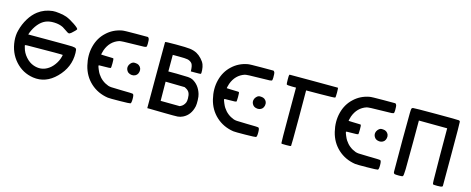

<svg xmlns="http://www.w3.org/2000/svg" viewBox="-37 -1452 5248 2140"><g transform="rotate(15 2587.0 -382.0)"><path d="M376 -770Q406 -773 456 -766Q506 -759 537 -748Q581 -731 636 -694Q691 -657 691 -644Q691 -640 674.5 -622.5Q658 -605 640 -590Q622 -575 611 -576Q600 -577 572 -598Q553 -612 529 -626Q486 -648 426 -650Q366 -652 324 -633Q281 -614 245 -570.5Q209 -527 186 -468L179 -447H443Q650 -447 686 -445Q722 -443 732 -432L733 -431Q740 -424 741 -384Q745 -219 621 -95Q503 24 354 2Q230 -17 146.5 -110.5Q63 -204 50 -339Q44 -405 59 -460Q78 -536 118 -601.5Q158 -667 210 -706Q281 -760 376 -770ZM223 -326Q205 -326 195.5 -325.5Q186 -325 180.5 -324Q175 -323 174 -322Q173 -321 174 -319Q174 -318 176 -309.5Q178 -301 180 -295Q194 -239 235.5 -192Q277 -145 327 -128Q413 -98 486 -141Q527 -164 560 -209.5Q593 -255 605 -304Q610 -322 610 -326Q610 -330 223 -326Z M1177 -760Q1197 -765 1337 -765H1475L1483 -758Q1491 -750 1492 -729Q1494 -713 1493 -689.5Q1492 -666 1489 -658Q1486 -651 1462 -649Q1438 -647 1334 -646Q1201 -645 1177 -638Q1075 -604 1035 -494Q1026 -466 1024 -454L1022 -441L1067 -439Q1115 -437 1136 -437Q1162 -437 1165 -434Q1169 -430 1169 -379Q1169 -329 1164 -324Q1159 -320 1092 -320Q1044 -320 1034.5 -319Q1025 -318 1025 -314Q1025 -306 1039 -272.5Q1053 -239 1063 -225Q1109 -154 1189 -125Q1205 -120 1224.5 -118.5Q1244 -117 1341 -115Q1471 -114 1477 -109Q1489 -103 1489 -54Q1489 -5 1478 0Q1471 4 1355.5 5.5Q1240 7 1217 4Q1099 -14 1016 -90Q933 -166 905 -282Q877 -397 903.5 -501Q930 -605 1004 -673Q1076 -741 1177 -760ZM1390 -447Q1400 -450 1420 -448Q1440 -447 1456 -437Q1493 -410 1484 -365Q1475 -320 1431 -310Q1409 -306 1387.5 -313.5Q1366 -321 1355 -338Q1338 -362 1343 -390Q1346 -408 1360 -425Q1374 -442 1390 -447Z M1674 -760Q1676 -765 1799 -765Q1918 -765 1961.5 -759.5Q2005 -754 2042 -735Q2072 -719 2101 -688Q2130 -657 2141 -628Q2151 -603 2154 -563Q2157 -523 2149 -520Q2143 -518 2090 -518H2036L2034 -550Q2030 -600 2010 -616Q1990 -634 1964 -639Q1938 -644 1867 -644H1794V-548V-453H1889Q1990 -452 2022 -449.5Q2054 -447 2073 -438Q2154 -397 2184 -298Q2192 -273 2193.5 -228Q2195 -183 2190 -157Q2167 -52 2084 -11Q2054 4 2024 6Q1994 8 1869 6Q1711 4 1697 3H1673V-376Q1673 -758 1674 -760ZM2032 -322 2015 -331 1904 -333 1794 -335 1795 -224 1796 -114 1906 -113 2016 -112 2032 -120Q2060 -135 2076 -170Q2083 -185 2083 -218Q2083 -259 2071.5 -283Q2060 -307 2032 -322Z M2626 -760Q2646 -765 2786 -765H2924L2932 -758Q2940 -750 2941 -729Q2943 -713 2942 -689.5Q2941 -666 2938 -658Q2935 -651 2911 -649Q2887 -647 2783 -646Q2650 -645 2626 -638Q2524 -604 2484 -494Q2475 -466 2473 -454L2471 -441L2516 -439Q2564 -437 2585 -437Q2611 -437 2614 -434Q2618 -430 2618 -379Q2618 -329 2613 -324Q2608 -320 2541 -320Q2493 -320 2483.5 -319Q2474 -318 2474 -314Q2474 -306 2488 -272.5Q2502 -239 2512 -225Q2558 -154 2638 -125Q2654 -120 2673.5 -118.5Q2693 -117 2790 -115Q2920 -114 2926 -109Q2938 -103 2938 -54Q2938 -5 2927 0Q2920 4 2804.5 5.5Q2689 7 2666 4Q2548 -14 2465 -90Q2382 -166 2354 -282Q2326 -397 2352.5 -501Q2379 -605 2453 -673Q2525 -741 2626 -760ZM2839 -447Q2849 -450 2869 -448Q2889 -447 2905 -437Q2942 -410 2933 -365Q2924 -320 2880 -310Q2858 -306 2836.5 -313.5Q2815 -321 2804 -338Q2787 -362 2792 -390Q2795 -408 2809 -425Q2823 -442 2839 -447Z M3105 -762 3109 -768H3385Q3663 -768 3666 -767Q3671 -764 3671 -711Q3671 -657 3666 -653Q3661 -648 3496 -647L3332 -646L3333 -328Q3333 -7 3330 -4Q3326 0 3274 0Q3236 0 3228 -1Q3220 -2 3218 -6Q3215 -12 3215 -329V-647H3169Q3111 -647 3106 -655Q3103 -663 3102.5 -709.5Q3102 -756 3105 -762Z M4032 -760Q4052 -765 4192 -765H4330L4338 -758Q4346 -750 4347 -729Q4349 -713 4348 -689.5Q4347 -666 4344 -658Q4341 -651 4317 -649Q4293 -647 4189 -646Q4056 -645 4032 -638Q3930 -604 3890 -494Q3881 -466 3879 -454L3877 -441L3922 -439Q3970 -437 3991 -437Q4017 -437 4020 -434Q4024 -430 4024 -379Q4024 -329 4019 -324Q4014 -320 3947 -320Q3899 -320 3889.5 -319Q3880 -318 3880 -314Q3880 -306 3894 -272.5Q3908 -239 3918 -225Q3964 -154 4044 -125Q4060 -120 4079.5 -118.5Q4099 -117 4196 -115Q4326 -114 4332 -109Q4344 -103 4344 -54Q4344 -5 4333 0Q4326 4 4210.5 5.5Q4095 7 4072 4Q3954 -14 3871 -90Q3788 -166 3760 -282Q3732 -397 3758.5 -501Q3785 -605 3859 -673Q3931 -741 4032 -760ZM4245 -447Q4255 -450 4275 -448Q4295 -447 4311 -437Q4348 -410 4339 -365Q4330 -320 4286 -310Q4264 -306 4242.5 -313.5Q4221 -321 4210 -338Q4193 -362 4198 -390Q4201 -408 4215 -425Q4229 -442 4245 -447Z M4534 -765Q4545 -768 4800 -768Q5055 -768 5064 -765Q5073 -762 5077 -754Q5080 -746 5080 -378V-9L5072 -3Q5064 3 5019 3Q4974 3 4969 -1Q4965 -4 4964 -46Q4963 -88 4961 -325L4960 -645L4797 -646L4633 -647V-405Q4633 -171 4631 -87Q4631 -80 4630 -68Q4629 -11 4621 -3Q4615 3 4583 3Q4575 3 4571 3Q4535 3 4525.5 -0.5Q4516 -4 4513 -19Q4512 -25 4512 -389Q4513 -654 4514 -702.5Q4515 -751 4519 -756Q4526 -764 4534 -765Z"/></g></svg>

Font: FoundationOne
Style: Medium
Weight: 500
Version: Version 0.4